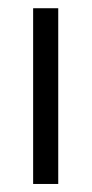

<svg xmlns="http://www.w3.org/2000/svg" viewBox="-20 -458 228 478"><path d="M62.5 -437.5H125V0H62.5Z"/></svg>

Font: Pixel Operator
Style: Regular
Weight: 400
Designer: Jayvee Enaguas (HarvettFox96)
Version: 2016.04.25